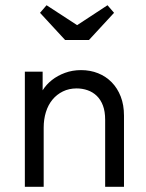

<svg xmlns="http://www.w3.org/2000/svg" viewBox="-20 -714 560 734"><path d="M75 0H147V-309L143 -316V-440H75V-316V-309V-126V-111ZM382 -256V0H454V-263V-272Q454 -313 441.5 -345Q429 -377 407 -399.5Q385 -422 355 -434Q325 -446 290 -446Q257 -446 228.5 -435.5Q200 -425 178.5 -408Q157 -391 143.5 -369.5Q130 -348 127 -325V-226H147Q147 -258 155.5 -285.5Q164 -313 180.5 -333Q197 -353 220.5 -364.5Q244 -376 273 -376Q295 -376 315 -369Q335 -362 350 -347.5Q365 -333 373.5 -310.5Q382 -288 382 -256ZM158 -694 133 -665 229 -561H320L416 -665L391 -694L237 -593H313Z"/></svg>

Font: Tilda Sans VF
Style: Regular
Weight: 400
Designer: ParaType Ltd
Foundry: ParaType Ltd
Version: Version 1.010